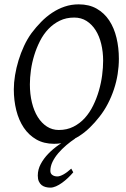

<svg xmlns="http://www.w3.org/2000/svg" viewBox="-20 -650 585 888"><path d="M457 -369.1Q457 -410.2 448.2 -446.5Q439.5 -482.9 422.4 -510Q405.3 -537.1 380.4 -553Q355.5 -568.8 323.2 -568.8Q286.1 -568.8 256.6 -554.4Q227.1 -540 204.1 -516.1Q181.2 -492.2 165 -460.4Q148.9 -428.7 138.4 -394.5Q127.9 -360.4 123 -325.4Q118.2 -290.5 118.2 -259.8Q118.2 -214.4 127.7 -175.5Q137.2 -136.7 154.8 -108.6Q172.4 -80.6 197 -64.7Q221.7 -48.8 252 -48.8Q289.6 -48.8 319.6 -64Q349.6 -79.1 372.3 -104.2Q395 -129.4 411.1 -162.4Q427.2 -195.3 437.5 -231Q447.8 -266.6 452.4 -302.2Q457 -337.9 457 -369.1ZM529.8 -377.9Q529.8 -343.3 524.2 -307.6Q518.6 -272 507.1 -237.3Q495.6 -202.6 478.8 -170.2Q461.9 -137.7 439.9 -109.9Q419.4 -83.5 396.2 -60.8Q373 -38.1 346.9 -21.2Q320.8 -4.4 291.7 5.4Q262.7 15.1 230 15.1Q183.1 15.1 148.2 -4.9Q113.3 -24.9 90.1 -59.3Q66.9 -93.8 55.4 -139.6Q43.9 -185.5 43.9 -236.8Q43.9 -267.6 49.6 -302Q55.2 -336.4 65.7 -370.8Q76.2 -405.3 91.3 -437.7Q106.4 -470.2 126 -497.1Q146.5 -524.4 170.2 -548.6Q193.8 -572.8 220.9 -590.8Q248 -608.9 278.8 -619.4Q309.6 -629.9 344.2 -629.9Q392.1 -629.9 427.2 -609.9Q462.4 -589.8 485.1 -555.4Q507.8 -521 518.8 -475.1Q529.8 -429.2 529.8 -377.9ZM318.8 147Q307.6 160.2 294.2 172.9Q280.8 185.5 266.8 195.6Q252.9 205.6 239 211.7Q225.1 217.8 212.9 217.8Q201.7 217.8 191.2 215.1Q180.7 212.4 172.6 206.1Q164.6 199.7 159.7 189Q154.8 178.2 154.8 162.1Q154.8 133.8 168.5 108.4Q182.1 83 203.6 60.8Q225.1 38.6 251.5 20.3Q277.8 2 303.2 -12.2L327.6 -9.3Q307.6 3.9 287.1 21.2Q266.6 38.6 250 57.9Q233.4 77.1 223.1 98.1Q212.9 119.1 212.9 140.1Q212.9 152.8 222.2 159.4Q231.4 166 245.6 166Q256.3 166 272.7 157.2Q289.1 148.4 309.6 129.9L318.8 147Z"/></svg>

Font: Gentium
Style: Italic
Weight: 400
Italic angle: -7°
Designer: J. Victor Gaultney
Version: Version 1.02; 2005; OFL release